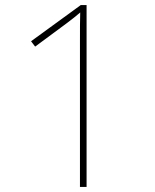

<svg xmlns="http://www.w3.org/2000/svg" viewBox="-20 -734 610 754"><path d="M320 0V-714H297L102 -572L118 -551L241 -642C266 -661 279 -671 295 -685C294 -658 294 -620 294 -563V0Z"/></svg>

Font: Noto Sans Georgian Thin
Style: Regular
Weight: 100
Designer: Monotype Design Team, Akaki Razmadze
Foundry: Google LLC
Version: Version 2.005